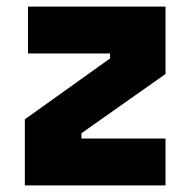

<svg xmlns="http://www.w3.org/2000/svg" viewBox="-20 -560 575 580"><path d="M140.5 -71H417.5H140.5V-173L396 -362V-470H129.5H396V-362L140.5 -173ZM55 0V-199.5L312.5 -383.5V-398.5H64.5V-540H480V-336.5L226 -157.5V-141.5H480V0Z"/></svg>

Font: Tourney Thin Black
Style: Regular
Weight: 900
Version: Version 1.015